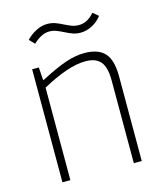

<svg xmlns="http://www.w3.org/2000/svg" viewBox="-109 -805 751 886"><g transform="rotate(-15 266.5 -362.0)"><path d="M79 -540H111L115 -479H119Q189 -516 238 -533Q287 -550 330 -550Q396 -550 427 -516.5Q458 -483 458 -405V0H420V-396Q420 -459 397 -485.5Q374 -512 326 -512Q282 -512 229.5 -493.5Q177 -475 117 -442V0H79ZM99 -675Q120 -697 146.5 -710.5Q173 -724 199 -724Q221 -724 238.5 -717.5Q256 -711 272.5 -702.5Q289 -694 305.5 -687.5Q322 -681 341 -681Q382 -681 415 -720L441 -698Q423 -674 395.5 -659.5Q368 -645 339 -645Q319 -645 301.5 -651.5Q284 -658 267.5 -666.5Q251 -675 234.5 -681.5Q218 -688 200 -688Q180 -688 160 -677.5Q140 -667 123 -650Z"/></g></svg>

Font: Encode Sans Narrow
Style: Thin
Weight: 250
Designer: Pablo Impallari, Andres Torresi
Foundry: Pablo Impallari, Andres Torresi
Version: Version 1.000; ttfautohint (v1.00) -l 8 -r 50 -G 200 -x 14 -